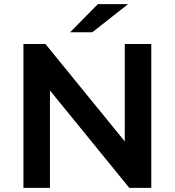

<svg xmlns="http://www.w3.org/2000/svg" viewBox="-20 -914 850 934"><path d="M94 0V-700H201L587 -226V-700H716V0H609L223 -474V0ZM321 -757 456 -894H603L429 -757Z"/></svg>

Font: Montserrat SemiBold
Style: Regular
Weight: 600
Designer: Julieta Ulanovsky
Foundry: Julieta Ulanovsky
Version: Version 9.000; ttfautohint (v1.8.4.7-5d5b)